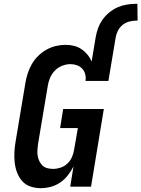

<svg xmlns="http://www.w3.org/2000/svg" viewBox="-20 -978 741 1006"><path d="M193 8Q165 8 139 -1Q113 -10 96 -29.5Q79 -49 69.5 -74Q60 -99 57 -126.5Q54 -154 55.5 -182Q57 -210 62 -238L113 -543Q117 -568 125 -593Q133 -618 146.5 -641.5Q160 -665 179.5 -684.5Q199 -704 223 -717.5Q247 -731 272.5 -737Q298 -743 324 -743Q347 -743 368.5 -737.5Q390 -732 407.5 -720Q425 -708 438.5 -691.5Q452 -675 460 -655L481 -781Q485 -805 493.5 -829Q502 -853 517 -874.5Q532 -896 553 -913Q574 -930 597 -940Q620 -950 644.5 -954Q669 -958 694 -958H700L701 -870H694Q676 -870 657 -865Q638 -860 622.5 -847.5Q607 -835 598 -817.5Q589 -800 586 -781L548 -554H428Q431 -572 426.5 -589Q422 -606 411 -618Q400 -630 383.5 -636Q367 -642 349 -642Q328 -642 306 -633.5Q284 -625 267.5 -608Q251 -591 242 -569.5Q233 -548 230 -526L179 -222Q177 -206 176 -191Q175 -176 177.5 -161Q180 -146 186.5 -133Q193 -120 203 -110.5Q213 -101 227.5 -97Q242 -93 258 -93Q277 -93 297 -99.5Q317 -106 332.5 -120.5Q348 -135 356.5 -154Q365 -173 368 -192L388 -307H295L311 -407H524L457 0H348L365 -106Q353 -82 335.5 -59.5Q318 -37 295 -21.5Q272 -6 245.5 1Q219 8 193 8Z"/></svg>

Font: Iosevka Etoile
Style: Bold Italic
Weight: 700
Italic angle: -9°
Designer: Belleve Invis
Foundry: Belleve Invis
Version: Version 28.1.0; ttfautohint (v1.8.4)